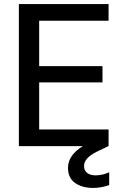

<svg xmlns="http://www.w3.org/2000/svg" viewBox="-20 -720 611 946"><path d="M73 0V-700H515V-618H173V-394H485V-314H173V-82H515V0H514L458 27Q394 58 394 98Q394 120 409.5 132Q425 144 451 144Q484 144 518 129V192Q478 206 439 206Q385 206 350 181.5Q315 157 315 107Q315 45 388 0Z"/></svg>

Font: AWOL-DM Medium
Style: Regular
Weight: 500
Designer: Colophon Foundry, Jonny Pinhorn, Mikhail Sharanda
Foundry: Colophon Foundry
Version: Version 1.000;Glyphs 3.2.3 (3260)